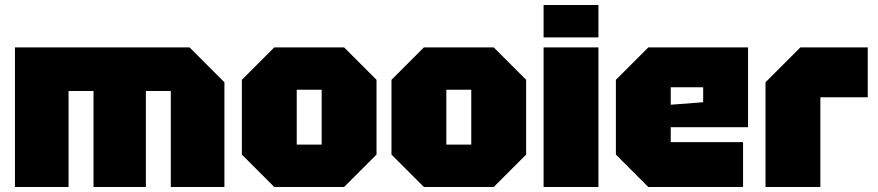

<svg xmlns="http://www.w3.org/2000/svg" viewBox="-20 -750 3520 770"><path d="M40 -560H740L880 -420V0H665V-385H565V0H355V-385H255V0H40Z M950 -130V-430L1080 -560H1360L1490 -430V-130L1360 0H1080ZM1170 -170H1270V-390H1170Z M1550 -130V-430L1680 -560H1960L2090 -430V-130L1960 0H1680ZM1770 -170H1870V-390H1770Z M2160 0V-560H2380V0ZM2160 -600V-730H2380V-600Z M2450 -130V-430L2580 -560H2980V-240H2670V-180H2960V0H2580ZM2670 -330 2800 -340V-400H2670Z M3050 0V-420L3190 -560H3460V-360H3270V0Z"/></svg>

Font: Tektur Black
Style: Regular
Weight: 900
Designer: Adam Jagosz
Foundry: Adam Jagosz
Version: Version 1.005;gftools[0.9.30]